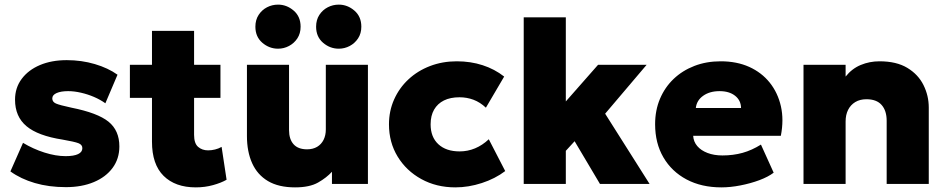

<svg xmlns="http://www.w3.org/2000/svg" viewBox="-20 -795 4095 830"><path d="M265 14Q191 14 130.5 -3.8Q70 -21.5 25 -54L79.5 -177.5Q123.5 -151 172.2 -135.5Q221 -120 263.5 -120Q299 -120 317.5 -128.8Q336 -137.5 336 -154.5Q336 -169.5 319 -176Q302 -182.5 250.5 -191.5Q144 -208 94.5 -249.5Q45 -291 45 -364Q45 -415.5 73.8 -454Q102.5 -492.5 152.8 -513.8Q203 -535 268.5 -535Q332.5 -535 390 -518Q447.5 -501 488 -472L435.5 -348.5Q414 -364 386.8 -375.8Q359.5 -387.5 330.2 -394.2Q301 -401 274.5 -401Q243.5 -401 224.8 -392.8Q206 -384.5 206 -369.5Q206 -354.5 221.8 -347.5Q237.5 -340.5 289 -329.5Q402 -307 449 -269Q496 -231 496 -162Q496 -109 466.8 -69.2Q437.5 -29.5 385.5 -7.8Q333.5 14 265 14Z M826.5 15Q737.5 15 687.2 -34.8Q637 -84.5 637 -182.5V-661.5H819V-515H933V-372H819V-212Q819 -175 836.5 -160Q854 -145 879.5 -145Q894.5 -145 909.8 -148.8Q925 -152.5 938 -160L959.5 -18Q936 -4.5 901 5.2Q866 15 826.5 15ZM541.5 -372V-515H652.5V-372Z M1255.5 15Q1184.5 15 1138.5 -12.2Q1092.5 -39.5 1070 -89.5Q1047.5 -139.5 1047.5 -207V-515H1229.5V-232.5Q1229.5 -193.5 1249 -171.5Q1268.5 -149.5 1307.5 -149.5Q1332.5 -149.5 1350.8 -160.2Q1369 -171 1378.8 -190.5Q1388.5 -210 1388.5 -235.5V-515H1570.5V0H1415V-52.5Q1392 -27 1355.2 -6Q1318.5 15 1255.5 15ZM1182 -584.5Q1144 -584.5 1114 -610.2Q1084 -636 1084 -679.5Q1084 -709 1098 -730.5Q1112 -752 1134.2 -763.5Q1156.5 -775 1182 -775Q1219.5 -775 1249.5 -749.2Q1279.5 -723.5 1279.5 -679.5Q1279.5 -650.5 1265.5 -629.2Q1251.5 -608 1229.2 -596.2Q1207 -584.5 1182 -584.5ZM1444.5 -584.5Q1406.5 -584.5 1376.5 -610.2Q1346.5 -636 1346.5 -679.5Q1346.5 -709 1360.5 -730.5Q1374.5 -752 1396.8 -763.5Q1419 -775 1444.5 -775Q1482 -775 1512 -749.2Q1542 -723.5 1542 -679.5Q1542 -650.5 1528 -629.2Q1514 -608 1491.8 -596.2Q1469.5 -584.5 1444.5 -584.5Z M1948.5 15Q1866.5 15 1801.5 -20.8Q1736.5 -56.5 1699 -118Q1661.5 -179.5 1661.5 -257.5Q1661.5 -315.5 1683.8 -365.2Q1706 -415 1745.8 -452Q1785.5 -489 1839 -509.5Q1892.5 -530 1954.5 -530Q2014.5 -530 2066.2 -513.2Q2118 -496.5 2159.5 -464L2080.5 -329.5Q2055.5 -353 2026.8 -363.8Q1998 -374.5 1966.5 -374.5Q1927 -374.5 1899.2 -360.8Q1871.5 -347 1856.5 -321Q1841.5 -295 1841.5 -257.5Q1841.5 -202.5 1875 -171.5Q1908.5 -140.5 1967 -140.5Q2002 -140.5 2033.8 -153.8Q2065.5 -167 2093 -193L2164 -55.5Q2120.5 -22.5 2063 -3.8Q2005.5 15 1948.5 15Z M2244 0V-720H2426V-356.5L2565.5 -515H2775.5L2596 -303.5L2788 0H2573.5L2464 -184.5L2426 -143V0Z M3098.5 15Q3012.5 15 2948 -19.2Q2883.5 -53.5 2847.8 -114.8Q2812 -176 2812 -258Q2812 -318 2833 -367.8Q2854 -417.5 2892 -453.8Q2930 -490 2981.8 -510Q3033.5 -530 3095.5 -530Q3165 -530 3218.8 -505.8Q3272.5 -481.5 3307.5 -437.8Q3342.5 -394 3355.8 -335.5Q3369 -277 3355.5 -208H2976.5Q2978 -182.5 2994.2 -163.5Q3010.5 -144.5 3038.5 -133.8Q3066.5 -123 3103 -123Q3149.5 -123 3190 -134.2Q3230.5 -145.5 3269.5 -170L3324.5 -48.5Q3301 -30.5 3262.8 -16.2Q3224.5 -2 3181 6.5Q3137.5 15 3098.5 15ZM2988 -328H3183.5Q3183 -361 3157.8 -381Q3132.5 -401 3090.5 -401Q3048 -401 3019.8 -381Q2991.5 -361 2988 -328Z M3453.5 0V-515H3635.5V-464Q3663 -498.5 3701 -514.2Q3739 -530 3782 -530Q3855.5 -530 3902.5 -501.5Q3949.5 -473 3972.2 -427.2Q3995 -381.5 3995 -330V0H3813V-273Q3813 -316.5 3791.2 -341.2Q3769.5 -366 3725.5 -366Q3697.5 -366 3677.2 -353.8Q3657 -341.5 3646.2 -320Q3635.5 -298.5 3635.5 -270V0Z"/></svg>

Font: Geologica Roman ExtraBold
Style: Regular
Weight: 800
Designer: Sindre Bremnes, Frode Helland
Foundry: Monokrom Skriftforlag AS
Version: Version 1.010;gftools[0.9.28]